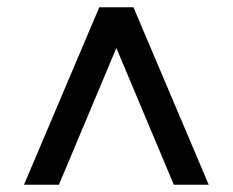

<svg xmlns="http://www.w3.org/2000/svg" viewBox="-20 -650 640 528"><path d="M554 -142H458L300 -518L142 -142H46L253 -630H347Z"/></svg>

Font: wassup Sans
Style: Bold
Weight: 700
Version: Version 2.001